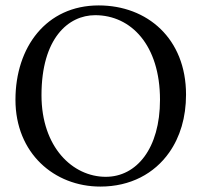

<svg xmlns="http://www.w3.org/2000/svg" viewBox="-20 -678 742 708"><path d="M331 -622C463 -622 570 -512 570 -310C570 -131 484 -26 370 -26C248 -26 133 -135 133 -327C133 -537 232 -622 331 -622ZM666 -329C666 -536 523 -658 344 -658C150.3 -658 37 -503.9 37 -310C37 -113 180 10 350 10C460.8 10 549.3 -37.7 604.2 -116C644 -172.7 666 -245 666 -329Z"/></svg>

Font: Libertinus Serif
Style: Regular
Weight: 400
Designer: Philipp H. Poll
Foundry: Khaled Hosny
Version: Version 6.2